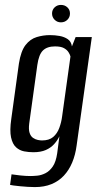

<svg xmlns="http://www.w3.org/2000/svg" viewBox="-20 -644 403 782"><path d="M122 118Q109 118 93 117Q77 116 61.5 114.5Q46 113 35 111.5Q24 110 21 109L27 66Q39 68 62 70.5Q85 73 103 73Q115 73 131.5 71.5Q148 70 165 61.5Q182 53 195 34Q208 15 213 -20L222 -89Q214 -72 200.5 -57Q187 -42 166.5 -33Q146 -24 116 -24Q97 -24 78.5 -27.5Q60 -31 45.5 -44Q31 -57 25 -84.5Q19 -112 26 -160L57 -385Q65 -436 84 -460.5Q103 -485 129.5 -493Q156 -501 183 -501Q204 -501 223 -497.5Q242 -494 256 -484.5Q270 -475 273 -455L288 -493H354L292 -51Q287 -13 274 18Q261 49 240 71.5Q219 94 189.5 106Q160 118 122 118ZM151 -72Q180 -72 196.5 -86Q213 -100 221.5 -123Q230 -146 233 -170L267 -414Q265 -422 259 -431.5Q253 -441 240.5 -448Q228 -455 204 -455Q172 -455 155 -438.5Q138 -422 132 -379L99 -141Q96 -117 100.5 -103Q105 -89 114.5 -82.5Q124 -76 134 -74Q144 -72 151 -72ZM228 -553Q213 -553 202.5 -563.5Q192 -574 192 -589Q192 -604 202.5 -614Q213 -624 228 -624Q244 -624 254.5 -614Q265 -604 265 -589Q265 -574 254.5 -563.5Q244 -553 228 -553Z"/></svg>

Font: Alumni Sans Medium
Style: Italic
Weight: 500
Italic angle: -8°
Designer: Robert E. Leuschke
Foundry: Robert E. Leuschke
Version: Version 1.016